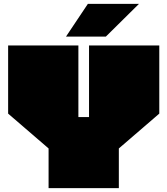

<svg xmlns="http://www.w3.org/2000/svg" viewBox="-20 -972 865 992"><path d="M321 -783 434 -952H698L527 -783ZM231 0V-205L22 -385V-737H385V-367H440V-737H803V-385L594 -205V0Z"/></svg>

Font: Tomorrow Black
Style: Regular
Weight: 900
Designer: Tony de Marco, Monica Rizzolli
Foundry: Just in Type
Version: Version 2.002